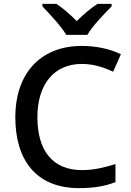

<svg xmlns="http://www.w3.org/2000/svg" viewBox="-20 -961 675 991"><path d="M556 -941H483C448 -918 411 -887 376 -852C342 -887 306 -918 271 -941H199V-928C235 -890 296 -826 322 -781H431C456 -826 519 -890 556 -928ZM402 -631C465 -631 518 -612 564 -591L604 -681C547 -709 475 -724 403 -724C181 -724 59 -573 59 -357C59 -134 167 10 388 10C466 10 521 0 576 -21V-114C520 -97 465 -83 403 -83C249 -83 173 -187 173 -356C173 -527 260 -631 402 -631Z"/></svg>

Font: Noto Sans Cherokee Medium
Style: Regular
Weight: 500
Designer: Monotype Design Team
Foundry: Monotype Imaging Inc.
Version: Version 2.001